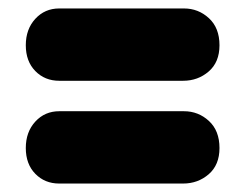

<svg xmlns="http://www.w3.org/2000/svg" viewBox="-20 -580 580 454"><path d="M41 -473Q41 -511 63.5 -535.5Q86 -560 120 -560H415Q449 -560 474 -537Q499 -514 499 -473Q499 -433 473.5 -411Q448 -389 413 -389H120Q86 -389 63.5 -412Q41 -435 41 -473ZM41 -230Q41 -268 63.5 -292.5Q86 -317 120 -317H415Q449 -317 474 -294Q499 -271 499 -230Q499 -190 473.5 -168Q448 -146 413 -146H120Q86 -146 63.5 -169Q41 -192 41 -230Z"/></svg>

Font: Bagel Fat One
Style: Regular
Weight: 400
Designer: Kyung-won Kim
Foundry: JAMO
Version: Version 1.000; ttfautohint (v1.8.4.7-5d5b);gftools[0.9.28]